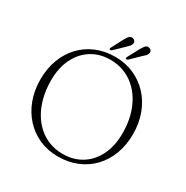

<svg xmlns="http://www.w3.org/2000/svg" viewBox="-197 -1039 1184 1221"><g transform="rotate(30 395.0 -428.5)"><path d="M393.5 -715Q469 -715 531.8 -687.2Q594.5 -659.5 640.5 -609.8Q686.5 -560 711.5 -492.5Q736.5 -425 736.5 -345Q736.5 -264.5 711.5 -198Q686.5 -131.5 640.5 -83.2Q594.5 -35 531.2 -9Q468 17 392 17Q318 17 255.8 -10.5Q193.5 -38 147.8 -88Q102 -138 77 -205.5Q52 -273 52 -353Q52 -433.5 77 -499.8Q102 -566 147.5 -614.2Q193 -662.5 255.8 -688.8Q318.5 -715 393.5 -715ZM676 -317Q676 -382.5 661.8 -438.8Q647.5 -495 621 -540Q594.5 -585 557.5 -617.2Q520.5 -649.5 475 -666.5Q429.5 -683.5 377 -683.5Q299.5 -683.5 240.2 -646.8Q181 -610 147.2 -542Q113.5 -474 113.5 -381Q113.5 -315 127.8 -258.5Q142 -202 168 -156.8Q194 -111.5 230.8 -79Q267.5 -46.5 313 -29.5Q358.5 -12.5 410.5 -12.5Q489 -12.5 548.8 -49.5Q608.5 -86.5 642.2 -155Q676 -223.5 676 -317ZM382.5 -834.5Q393 -853.5 402.5 -864.8Q412 -876 427.5 -874Q439 -872.5 445.2 -864.8Q451.5 -857 450 -845.5Q448.5 -834.5 440.8 -825.5Q433 -816.5 422.5 -807L353.5 -740Q349.5 -737.5 345.8 -736.5Q342 -735.5 338.5 -738Q335.5 -740.5 336.2 -744Q337 -747.5 339 -751.5ZM502.5 -834.5Q513 -853.5 522.8 -864.5Q532.5 -875.5 547.5 -873.5Q559 -871.5 565.2 -863.8Q571.5 -856 570 -844.5Q567.5 -833.5 559.8 -824.8Q552 -816 541 -807L472 -740Q468.5 -737.5 464.5 -736.5Q460.5 -735.5 457.5 -738Q454.5 -740.5 455 -744.2Q455.5 -748 458 -752Z"/></g></svg>

Font: Fraunces ExtraLight
Style: Regular
Weight: 250
Version: Version 1.000;[b76b70a41]